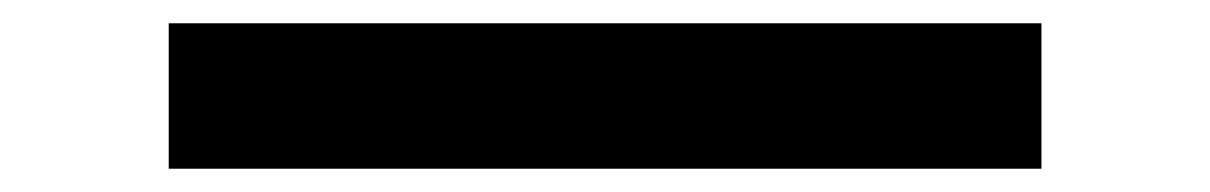

<svg xmlns="http://www.w3.org/2000/svg" viewBox="-20 -770 1040 165"><path d="M875 -750V-625H125V-750Z"/></svg>

Font: Xanmono
Style: Regular
Weight: 400
Designer: GGBotNet
Foundry: GGBotNet
Version: 1.00